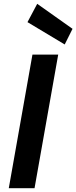

<svg xmlns="http://www.w3.org/2000/svg" viewBox="-20 -986 400 1006"><path d="M26 0 150 -700H285L161 0ZM319 -753 124 -870 175 -966 360 -835Z"/></svg>

Font: DM Sans 12pt
Style: Bold Italic
Weight: 700
Italic angle: -10°
Version: Version 4.004;gftools[0.9.30]